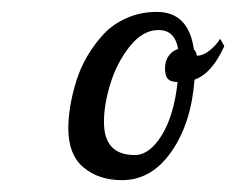

<svg xmlns="http://www.w3.org/2000/svg" viewBox="-20 -766 395 321"><path d="M242.2 -746.1Q295.4 -746.1 304.2 -683.1Q307.6 -681.2 309.1 -672.9Q319.8 -672.9 330.8 -681.9Q341.8 -690.9 348.1 -701.2L355 -689Q334.5 -643.1 305.2 -632.8Q299.8 -560.1 266.6 -512.5Q233.4 -464.8 184.1 -464.8Q145 -464.8 119.6 -486.1Q94.2 -507.3 94.2 -551.8Q94.2 -568.4 97.4 -588.1Q100.6 -607.9 107.4 -630.1Q114.3 -652.3 126.2 -672.6Q138.2 -692.9 153.8 -709.5Q169.4 -726.1 192.4 -736.1Q215.3 -746.1 242.2 -746.1ZM205.1 -506.8Q230 -506.8 250.5 -540Q271 -573.2 276.9 -628.9Q265.6 -628.9 260.7 -634Q255.9 -639.2 255.9 -651.9Q255.9 -664.1 262 -672.6Q268.1 -681.2 277.8 -684.1Q272.5 -715.8 245.1 -715.8Q218.8 -715.8 197 -688.5Q175.3 -661.1 164.6 -626.2Q153.8 -591.3 153.8 -562Q153.8 -506.8 205.1 -506.8Z"/></svg>

Font: Lobster Two
Style: Italic
Weight: 400
Designer: Pablo Impallari
Foundry: Pablo Impallari. www.impallari.com
Version: Version 1.006